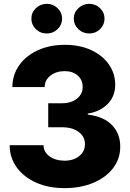

<svg xmlns="http://www.w3.org/2000/svg" viewBox="-20 -971 679 1001"><path d="M315.9 9.8Q232.9 9.8 168.7 -18.8Q104.5 -47.4 67.6 -97.7Q30.8 -147.9 30.3 -213.9H207Q207.5 -177.7 238.8 -155.5Q270 -133.3 316.9 -133.3Q363.8 -133.3 393.3 -157.5Q422.9 -181.6 422.9 -219.7Q422.9 -258.8 390.1 -283.2Q357.4 -307.6 302.2 -307.6H231.4V-432.6H302.2Q350.6 -432.6 380.9 -456.3Q411.1 -480 411.1 -517.6Q411.1 -554.2 385.3 -577.1Q359.4 -600.1 317.4 -600.1Q273.4 -600.1 243.4 -577.1Q213.4 -554.2 212.9 -517.1H44.4Q44.9 -581.5 80.6 -631.3Q116.2 -681.2 177.7 -709.2Q239.3 -737.3 317.9 -737.3Q396 -737.3 455.1 -710Q514.2 -682.6 547.4 -635.5Q580.6 -588.4 580.6 -528.8Q580.6 -467.8 540.3 -428Q500 -388.2 437.5 -378.9V-373.5Q521.5 -363.3 564.2 -318.6Q606.9 -273.9 606.9 -206.5Q606.9 -143.6 569.8 -94.7Q532.7 -45.9 467 -18.1Q401.4 9.8 315.9 9.8ZM224.1 -796.4Q190.4 -796.4 167 -819.1Q143.6 -841.8 143.6 -873.5Q143.6 -905.8 167 -928.2Q190.4 -950.7 224.1 -951.2Q256.8 -950.7 280.3 -928.2Q303.7 -905.8 303.7 -873.5Q303.7 -841.8 280.3 -819.1Q256.8 -796.4 224.1 -796.4ZM445.8 -796.4Q412.1 -796.4 388.4 -819.1Q364.7 -841.8 364.7 -873.5Q364.7 -905.8 388.4 -928.2Q412.1 -950.7 445.8 -951.2Q478.5 -950.7 501.7 -928.2Q524.9 -905.8 524.9 -873.5Q524.9 -841.8 501.7 -819.1Q478.5 -796.4 445.8 -796.4Z"/></svg>

Font: Inter Tight ExtraBold
Style: Regular
Weight: 800
Designer: Rasmus Andersson
Foundry: rsms
Version: Version 3.004; ttfautohint (v1.8.4.7-5d5b)